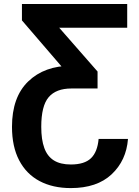

<svg xmlns="http://www.w3.org/2000/svg" viewBox="-20 -731 694 961"><path d="M473.6 -35.6H620.6Q612.3 72.3 538.8 141.4Q465.3 210.4 334.5 210.4Q244.1 210.4 178 175.3Q111.8 140.1 75.9 71.5Q40 2.9 40 -96.2Q40 -245.1 121.3 -323.5Q202.6 -401.9 337.4 -401.9H436.5V-288.1H337.4Q260.7 -288.1 223.6 -244.6Q186.5 -201.2 186.5 -96.2Q186.5 -32.2 201.7 9.5Q216.8 51.3 249.5 71.8Q282.2 92.3 334.5 92.3Q402.8 92.3 435.3 61Q467.8 29.8 473.6 -35.6ZM382.8 -288.1 89.8 -628.9V-710.9H172.4L468.3 -373V-288.1ZM137.2 -592.3V-710.9H616.7V-592.3Z"/></svg>

Font: RobotoDEMO
Style: Regular
Weight: 400
Designer: Christian Robertson
Foundry: Google
Version: Version 2.136